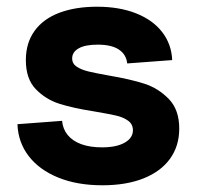

<svg xmlns="http://www.w3.org/2000/svg" viewBox="-20 -536 590 572"><path d="M32 -166 165 -176Q167 -152 181.5 -134Q196 -116 222 -106.5Q248 -97 284 -97Q327 -97 351.5 -111Q376 -125 376 -148Q376 -166 361.5 -176.5Q347 -187 324.5 -192Q302 -197 261 -204Q197 -214 156.5 -227Q116 -240 86.5 -270.5Q57 -301 57 -357Q57 -408 83 -444Q109 -480 157 -498Q205 -516 269 -516Q336 -516 386 -496Q436 -476 463.5 -440Q491 -404 493 -357L359 -347Q356 -374 334 -388.5Q312 -403 271 -403Q234 -403 214.5 -392Q195 -381 195 -362Q195 -346 209 -337Q223 -328 244 -323Q265 -318 304 -311Q369 -300 410.5 -286.5Q452 -273 483 -241Q514 -209 514 -153Q514 -101 486.5 -63Q459 -25 407.5 -4.5Q356 16 285 16Q210 16 153.5 -7Q97 -30 65.5 -71Q34 -112 32 -166Z"/></svg>

Font: Uncut Sans Variable
Style: Regular
Weight: 400
Designer: Kasper Nordkvist
Foundry: UNCUT.wtf
Version: Version 1.303;Glyphs 3.1.2 (3151)